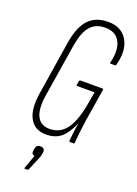

<svg xmlns="http://www.w3.org/2000/svg" viewBox="-163 -728 720 1007"><g transform="rotate(20 197.0 -224.0)"><path d="M153 6Q91 6 63 -43Q35 -92 49 -183L97 -488Q112 -578 151.5 -619.5Q191 -661 260 -661Q310 -661 341 -636Q372 -611 382 -567Q392 -523 376 -464Q375 -459 371 -459H346Q340 -459 342 -464Q361 -538 338 -582.5Q315 -627 256 -627Q203 -627 173.5 -593.5Q144 -560 131 -486L83 -185Q71 -108 91 -68Q111 -28 161 -28Q222 -28 257 -79Q292 -130 308 -232L318 -289H221Q216 -289 217 -295L221 -317Q223 -322 228 -322H351Q356 -322 355 -317L326 -136Q320 -94 316.5 -64Q313 -34 311 -6Q311 0 305 0H287Q281 0 281 -6Q284 -32 286.5 -56Q289 -80 294 -106H293Q270 -50 238 -22Q206 6 153 6ZM112 213Q106 213 109 208L136 132Q127 131 123 125Q119 119 121 108L122 98Q126 74 148 74Q161 74 167.5 80.5Q174 87 172 99L171 108Q170 115 167.5 122.5Q165 130 161 139L132 208Q129 213 125 213Z"/></g></svg>

Font: Sofia Sans Extra Condensed ExtraLight
Style: Italic
Weight: 250
Italic angle: -9°
Version: Version 4.100